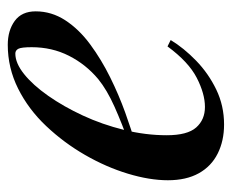

<svg xmlns="http://www.w3.org/2000/svg" viewBox="-70 -498 583 482"><g transform="rotate(-90 221.0 -257.5)"><path d="M100 -224Q151 -242 193.5 -261Q236 -280 263 -302Q300 -333 321.5 -375.5Q343 -418 343 -469Q343 -495 339 -502.5Q335 -510 327 -510Q303 -510 275.5 -488Q248 -466 221 -427.5Q194 -389 171.5 -340.5Q149 -292 135.5 -237.5Q122 -183 122 -130Q122 -78 141.5 -56Q161 -34 193 -34Q226 -34 266 -54.5Q306 -75 345 -128L361 -120Q341 -87 309 -56Q277 -25 236.5 -5.5Q196 14 149 14Q108 14 76 -2Q44 -18 26.5 -49.5Q9 -81 9 -127Q9 -173 25.5 -227.5Q42 -282 72.5 -335Q103 -388 145 -432.5Q187 -477 239 -503Q291 -529 349 -529Q385 -529 409 -511.5Q433 -494 433 -459Q433 -419 410.5 -384.5Q388 -350 350 -322Q312 -294 267.5 -272Q223 -250 178.5 -234Q134 -218 99 -208Z"/></g></svg>

Font: Playfair Display Medium
Style: Italic
Weight: 500
Italic angle: -14°
Designer: Claus Eggers Sørensen
Foundry: Claus Eggers Sørensen
Version: Version 1.203